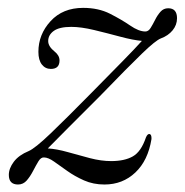

<svg xmlns="http://www.w3.org/2000/svg" viewBox="-20 -472 481 500"><path d="M374.5 -110Q365.5 -54 332.5 -22.8Q299.5 8.5 252 8.5Q223 8.5 198.8 -2.2Q174.5 -13 155.2 -26.8Q136 -40.5 120.8 -51.2Q105.5 -62 94.5 -62Q86.5 -62.5 80 -51.8Q73.5 -41 66.2 -27Q59 -13 49.8 -2.2Q40.5 8.5 27 8.5Q3 8.5 3 -16.5Q3 -33.5 16 -50.8Q29 -68 54.5 -78.5Q71 -85.5 111.5 -124.2Q152 -163 216.5 -228.5Q263.5 -276 298.5 -311.8Q333.5 -347.5 349.5 -365.5Q326.5 -367.5 293 -376.5Q259.5 -385.5 225.2 -393.8Q191 -402 165.5 -402Q134.5 -402 120 -391.5Q105.5 -381 105.5 -365Q105.5 -351 122.5 -337.5Q135 -327.5 135 -314.5Q135 -292.5 112.5 -292.5Q98 -292.5 89 -304Q80 -315.5 80 -337Q80 -382.5 111.8 -417Q143.5 -451.5 196.5 -451.5Q236.5 -451.5 266.5 -436.2Q296.5 -421 319 -405.5Q341.5 -390 358.5 -390Q366.5 -390 372.2 -399.2Q378 -408.5 384 -420.5Q390 -432.5 398 -441.5Q406 -450.5 418 -450.5Q441 -450.5 441 -424.5Q441 -407 429.5 -393Q418 -379 399 -372Q385.5 -367 349.8 -332.5Q314 -298 240.5 -222Q192 -174 158 -139.5Q124 -105 104.5 -85.5Q128 -84 156.2 -76Q184.5 -68 214 -60.2Q243.5 -52.5 269.5 -52.5Q304.5 -52.5 326 -64.8Q347.5 -77 360 -114Q364 -123.5 369 -123Q375 -122.5 374.5 -110Z"/></svg>

Font: Fraunces 72pt Light
Style: Italic
Weight: 300
Italic angle: -16°
Version: Version 1.000;[b76b70a41]